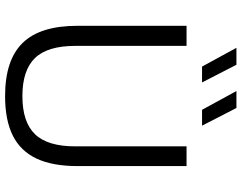

<svg xmlns="http://www.w3.org/2000/svg" viewBox="-122 -864 996 793"><g transform="rotate(90 376.5 -468.0)"><path d="M87 -290V-740H170V-280.5Q170 -166 220.2 -114Q270.5 -62 377.5 -62Q484.5 -62 534.8 -114Q585 -166 585 -280.5V-740H666.5V-290Q666.5 -186.5 635.5 -120.5Q604.5 -54.5 540.8 -22.5Q477 9.5 377.5 9.5Q228.5 9.5 157.8 -63Q87 -135.5 87 -290ZM255.5 -804 178 -946H248L321 -804ZM434 -804 356.5 -946H426.5L499.5 -804Z"/></g></svg>

Font: Encode Sans Semi Expanded
Style: Regular
Weight: 400
Width: 6
Designer: Multiple Designers
Foundry: Impallari Type
Version: Version 2.000